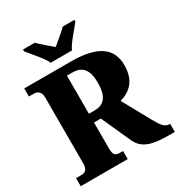

<svg xmlns="http://www.w3.org/2000/svg" viewBox="-213 -1073 1132 1214"><g transform="rotate(-30 353.5 -465.5)"><path d="M246 -771H401C421 -816 482 -880 511 -918V-931H426C406 -909 351 -865 323 -841C295 -865 242 -909 222 -931H136V-918C165 -880 226 -816 246 -771ZM20 0H363V-59H340C313 -59 294 -65 294 -115V-307H344L442 -90C477 -15 554 0 663 0H707V-59H701C670 -59 649 -84 616 -145L508 -341C581 -362 642 -410 642 -525C642 -640 569 -714 359 -714H20V-655H56C74 -655 106 -648 106 -598V-115C106 -65 79 -59 56 -59H20ZM336 -371H294V-649H334C404 -649 441 -610 441 -514C441 -419 410 -371 336 -371Z"/></g></svg>

Font: Noto Serif Sinhala SemiCondensed Black
Style: Regular
Weight: 900
Width: 4
Designer: Jelle Bosma - Monotype Design Team
Foundry: Monotype Imaging Inc.
Version: Version 2.007